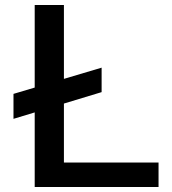

<svg xmlns="http://www.w3.org/2000/svg" viewBox="-20 -749 688 769"><path d="M119 0V-729H236V-98H615V0ZM34 -273V-373L387 -478V-380Z"/></svg>

Font: Hubot Sans Medium
Style: Regular
Weight: 500
Designer: Deni Anggara
Foundry: GitHub, Inc., Subsidiary of Microsoft Corporation
Version: Version 2.000